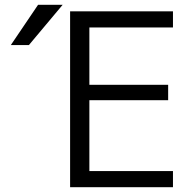

<svg xmlns="http://www.w3.org/2000/svg" viewBox="-20 -777 813 797"><path d="M351 -663V-425H678V-361H351V-67H698V0H271V-730H698V-663ZM100 -590H25L138 -757H240Z"/></svg>

Font: M PLUS 1p
Style: Regular
Weight: 400
Version: Version 1.062